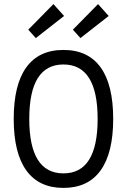

<svg xmlns="http://www.w3.org/2000/svg" viewBox="-20 -906 620 938"><path d="M290 12Q170 12 108.5 -73.5Q47 -159 47 -325Q47 -492 108.5 -577Q170 -662 290 -662Q410 -662 471.5 -577Q533 -492 533 -325Q533 -159 471.5 -73.5Q410 12 290 12ZM290 -59Q457 -59 457 -325Q457 -591 290 -591Q123 -591 123 -325Q123 -59 290 -59ZM373 -720 336 -761 459 -886 511 -828ZM155 -720 118 -761 241 -886 293 -828Z"/></svg>

Font: Sometype Mono
Style: Regular
Weight: 400
Monospace: yes
Designer: Ryoichi Tsunekawa
Foundry: Dharma Type
Version: Version 1.000; ttfautohint (v1.8.3)